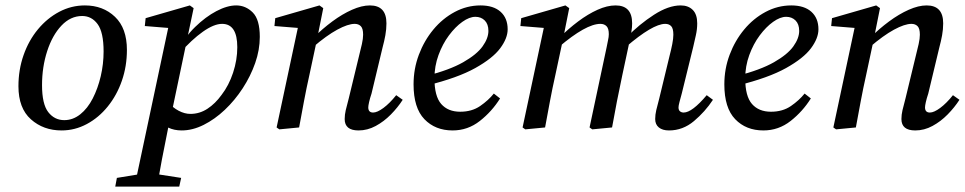

<svg xmlns="http://www.w3.org/2000/svg" viewBox="-20 -470 3558 708"><path d="M207 11Q140 11 94 -30Q48 -71 48 -152Q48 -213 67 -267Q86 -321 120 -362Q154 -403 198.5 -426.5Q243 -450 293 -450Q360 -450 404 -408Q448 -366 448 -286Q448 -226 429.5 -172.5Q411 -119 377.5 -77.5Q344 -36 300 -12.5Q256 11 207 11ZM217 -27Q249 -27 276 -48.5Q303 -70 322 -107Q341 -144 351.5 -189Q362 -234 362 -280Q362 -351 340 -381Q318 -411 283 -411Q240 -411 206.5 -375.5Q173 -340 154 -281.5Q135 -223 135 -156Q135 -86 158 -56.5Q181 -27 217 -27Z M476 218 603 -380 625 -365 514 -374 517 -403 680 -450 694 -440 609 -35 604 -18Q587 66 577 118.5Q567 171 560 218ZM556 -38 595 -97Q617 -73 639 -61.5Q661 -50 682 -50Q716 -50 745 -69Q774 -88 797 -120Q824 -155 839.5 -202Q855 -249 855 -296Q855 -382 799 -382Q769 -382 728 -353Q687 -324 642 -273L633 -281Q661 -333 699.5 -370.5Q738 -408 778 -429Q818 -450 851 -450Q886 -450 912 -424Q938 -398 938 -334Q938 -286 921 -237.5Q904 -189 875 -144.5Q846 -100 809 -65Q772 -30 731 -9.5Q690 11 650 11Q622 11 600.5 0.5Q579 -10 556 -38ZM405 218 411 186 515 169H538L648 186L641 218Z M1251 -31Q1251 -47 1255 -64Q1259 -81 1266 -107L1304 -264Q1310 -287 1314.5 -307.5Q1319 -328 1319 -342Q1319 -365 1310.5 -373.5Q1302 -382 1288 -382Q1263 -382 1223.5 -360.5Q1184 -339 1134 -296L1137 -332Q1169 -364 1205.5 -391Q1242 -418 1278 -434Q1314 -450 1344 -450Q1405 -450 1405 -384Q1405 -362 1401 -340Q1397 -318 1391 -296L1350 -125Q1344 -107 1341 -93.5Q1338 -80 1338 -74Q1338 -55 1356 -55Q1371 -55 1394 -72Q1417 -89 1441 -119L1465 -102Q1447 -74 1421.5 -48Q1396 -22 1365.5 -5.5Q1335 11 1302 11Q1251 11 1251 -31ZM1083 0 1010 7 1000 0 1081 -380 1104 -365 992 -374 995 -403 1158 -450 1172 -440 1149 -325 1121 -194Q1110 -145 1101 -97Q1092 -49 1083 0Z M1649 11Q1585 11 1545 -30.5Q1505 -72 1505 -159Q1505 -216 1524.5 -268Q1544 -320 1578 -361Q1612 -402 1657 -426Q1702 -450 1752 -450Q1800 -450 1826 -426.5Q1852 -403 1852 -362Q1852 -329 1824.5 -292Q1797 -255 1732.5 -219Q1668 -183 1555 -155L1552 -190Q1638 -212 1688 -240.5Q1738 -269 1759.5 -299Q1781 -329 1781 -356Q1781 -381 1767.5 -394.5Q1754 -408 1733 -408Q1711 -408 1685 -389.5Q1659 -371 1635.5 -339.5Q1612 -308 1597 -267Q1582 -226 1582 -181Q1582 -115 1607 -86.5Q1632 -58 1677 -58Q1720 -58 1750.5 -79Q1781 -100 1801 -125L1824 -107Q1794 -59 1749.5 -24Q1705 11 1649 11Z M2447 11Q2423 11 2409.5 0Q2396 -11 2396 -31Q2396 -47 2400 -64Q2404 -81 2411 -107L2449 -264Q2455 -287 2459 -307.5Q2463 -328 2463 -342Q2463 -365 2455 -373.5Q2447 -382 2433 -382Q2387 -382 2287 -296L2291 -333Q2338 -381 2391.5 -415.5Q2445 -450 2490 -450Q2518 -450 2534.5 -433.5Q2551 -417 2551 -384Q2551 -362 2546 -340Q2541 -318 2536 -296L2494 -125Q2489 -107 2485.5 -93.5Q2482 -80 2482 -74Q2482 -64 2487.5 -59.5Q2493 -55 2501 -55Q2532 -55 2586 -119L2609 -102Q2580 -58 2539 -23.5Q2498 11 2447 11ZM1990 0 1917 7 1907 0 1988 -380 2011 -365 1899 -374 1902 -403 2065 -450 2079 -440 2056 -325 2028 -194Q2017 -145 2008 -97Q1999 -49 1990 0ZM2237 0 2164 7 2154 0 2217 -296Q2219 -308 2222 -321Q2225 -334 2225 -344Q2225 -365 2216.5 -373.5Q2208 -382 2194 -382Q2141 -382 2040 -296L2044 -332Q2076 -364 2112 -391Q2148 -418 2183.5 -434Q2219 -450 2250 -450Q2311 -450 2311 -384Q2311 -370 2308.5 -354.5Q2306 -339 2303 -325L2275 -194Q2254 -96 2237 0Z M2795 11Q2731 11 2691 -30.5Q2651 -72 2651 -159Q2651 -216 2670.5 -268Q2690 -320 2724 -361Q2758 -402 2803 -426Q2848 -450 2898 -450Q2946 -450 2972 -426.5Q2998 -403 2998 -362Q2998 -329 2970.5 -292Q2943 -255 2878.5 -219Q2814 -183 2701 -155L2698 -190Q2784 -212 2834 -240.5Q2884 -269 2905.5 -299Q2927 -329 2927 -356Q2927 -381 2913.5 -394.5Q2900 -408 2879 -408Q2857 -408 2831 -389.5Q2805 -371 2781.5 -339.5Q2758 -308 2743 -267Q2728 -226 2728 -181Q2728 -115 2753 -86.5Q2778 -58 2823 -58Q2866 -58 2896.5 -79Q2927 -100 2947 -125L2970 -107Q2940 -59 2895.5 -24Q2851 11 2795 11Z M3304 -31Q3304 -47 3308 -64Q3312 -81 3319 -107L3357 -264Q3363 -287 3367.5 -307.5Q3372 -328 3372 -342Q3372 -365 3363.5 -373.5Q3355 -382 3341 -382Q3316 -382 3276.5 -360.5Q3237 -339 3187 -296L3190 -332Q3222 -364 3258.5 -391Q3295 -418 3331 -434Q3367 -450 3397 -450Q3458 -450 3458 -384Q3458 -362 3454 -340Q3450 -318 3444 -296L3403 -125Q3397 -107 3394 -93.5Q3391 -80 3391 -74Q3391 -55 3409 -55Q3424 -55 3447 -72Q3470 -89 3494 -119L3518 -102Q3500 -74 3474.5 -48Q3449 -22 3418.5 -5.5Q3388 11 3355 11Q3304 11 3304 -31ZM3136 0 3063 7 3053 0 3134 -380 3157 -365 3045 -374 3048 -403 3211 -450 3225 -440 3202 -325 3174 -194Q3163 -145 3154 -97Q3145 -49 3136 0Z"/></svg>

Font: Lisu Bosa Medium
Style: Italic
Weight: 500
Italic angle: -19°
Designer: David Morse, Annie Olsen, Victor Gaultney, Frank Grießhammer (Latin)
Foundry: SIL International
Version: Version 2.000